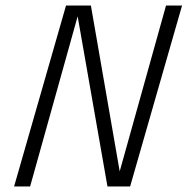

<svg xmlns="http://www.w3.org/2000/svg" viewBox="-20 -675 679 695"><path d="M257 -639 264 -655H309L420 -16L414 0H369ZM451 0H398L581 -655H639ZM89 0H31L219 -655H272Z"/></svg>

Font: Intel One Mono Light
Style: Italic
Weight: 300
Italic angle: -16°
Monospace: yes
Designer: Fred Shallcrass
Foundry: Frere-Jones Type LLC
Version: Version 1.004